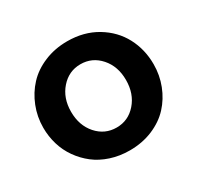

<svg xmlns="http://www.w3.org/2000/svg" viewBox="-122 -675 851 828"><g transform="rotate(-30 303.0 -261.5)"><path d="M27.8 -261.2Q27.8 -315.9 47.4 -365.2Q66.9 -414.6 101.6 -451.9Q136.2 -489.3 188.7 -511.2Q241.2 -533.2 303.2 -533.2Q385.7 -533.2 449 -495.4Q512.2 -457.5 544.7 -396.2Q577.1 -335 577.1 -261.2Q577.1 -207 558.1 -158Q539.1 -108.9 504.6 -71.5Q470.2 -34.2 418 -12.2Q365.7 9.8 303.2 9.8Q252.9 9.8 209 -4.6Q165 -19 132.3 -44.4Q99.6 -69.8 75.7 -103.8Q51.8 -137.7 39.8 -178Q27.8 -218.3 27.8 -261.2ZM303.2 -104Q361.3 -104 400.6 -148.9Q439.9 -193.8 439.9 -262.2Q439.9 -330.1 400.6 -374.5Q361.3 -418.9 303.2 -418.9Q245.1 -418.9 205.6 -374Q166 -329.1 166 -261.2Q166 -192.9 205.3 -148.4Q244.6 -104 303.2 -104Z"/></g></svg>

Font: Rawline
Style: Bold
Weight: 700
Designer: Matt McInerney, Pablo Impallari, Rodrigo Fuenzalida
Foundry: Matt McInerney, Pablo Impallari, Rodrigo Fuenzalida
Version: Version 4.020;PS 004.020;hotconv 1.0.88;makeotf.lib2.5.64775